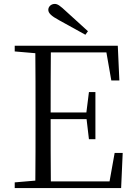

<svg xmlns="http://www.w3.org/2000/svg" viewBox="-20 -958 689 978"><path d="M428 -799C391 -833 352 -868 318 -899C287 -928 274 -938 259 -938C240 -938 226 -924 226 -908C226 -892 240 -877 281 -855C324 -831 369 -806 415 -781ZM547 -548H588L580 -725H55V-696L160 -687C161 -590 161 -490 161 -390V-335C161 -235 161 -136 160 -38L55 -29V0H597L605 -179H564L538 -34H239C238 -132 238 -232 238 -351H421L433 -249H466V-489H433L420 -385H238C238 -494 238 -595 239 -691H522Z"/></svg>

Font: Noto Serif SC Light
Style: Regular
Weight: 300
Designer: Ryoko NISHIZUKA 西塚涼子 (kana & ideographs); Frank Grießhammer (Latin, Greek & Cyrillic); Wenlong ZHANG 张文龙 (bopomofo); San
Foundry: Adobe
Version: Version 2.001;hotconv 1.1.0;makeotfexe 2.6.0